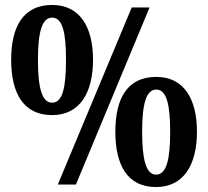

<svg xmlns="http://www.w3.org/2000/svg" viewBox="-20 -744 839 774"><path d="M190 -280C301 -280 355 -369 355 -503C355 -637 301 -724 190 -724C74 -724 25 -637 25 -503C25 -369 74 -280 190 -280ZM213 0H286L583 -714H511ZM190 -330C148 -330 133 -393 133 -503C133 -611 148 -673 190 -673C233 -673 246 -611 246 -503C246 -393 233 -330 190 -330ZM609 10C720 10 774 -79 774 -213C774 -347 720 -434 610 -434C493 -434 445 -347 445 -213C445 -79 493 10 609 10ZM609 -40C568 -40 553 -103 553 -213C553 -321 568 -383 610 -383C652 -383 666 -321 666 -213C666 -103 652 -40 609 -40Z"/></svg>

Font: Noto Serif Condensed ExtraBold
Style: Regular
Weight: 800
Width: 3
Designer: Monotype Design Team
Foundry: Monotype Imaging Inc.
Version: Version 2.013